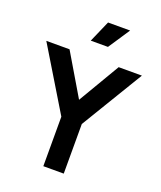

<svg xmlns="http://www.w3.org/2000/svg" viewBox="-174 -1095 1009 1204"><g transform="rotate(20 330.0 -493.0)"><path d="M262.2 -330.2 11 -745H166L358 -421.2H302.8L493.8 -745H648.8L398.5 -331V0H262.2ZM335.5 -985.5H482.8L387.2 -841.5H272.5Z"/></g></svg>

Font: Trafiko Sans Variable
Style: Regular
Weight: 400
Designer: Gumpita Rahayu / Trafiko
Foundry: Tokotype / Trafiko
Version: Version 0.001;FEAKit 1.0